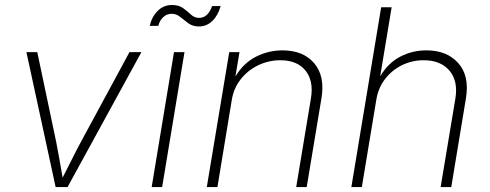

<svg xmlns="http://www.w3.org/2000/svg" viewBox="-20 -757 1981 777"><path d="M205.1 0 86.9 -545.9H130.9L207.5 -182.1Q214.8 -146 220.9 -109.9Q227.1 -73.7 233.4 -38.1Q252 -73.7 269.8 -109.9Q287.6 -146 307.1 -182.1L503.9 -545.9H552.2L253.4 0Z M593.8 0 684.1 -545.9H726.6L636.2 0ZM785.6 -649.9Q759.8 -649.9 742.2 -662.8Q724.6 -675.8 709.2 -688.5Q693.8 -701.2 674.8 -701.2Q654.8 -701.2 640.4 -687.5Q626 -673.8 620.6 -652.3H585.9Q594.2 -689 618.2 -712.9Q642.1 -736.8 675.8 -736.8Q704.1 -736.8 721.4 -723.9Q738.8 -710.9 752.9 -697.8Q767.1 -684.6 785.6 -684.6Q821.3 -684.6 838.4 -732.4H873Q862.3 -694.3 839.1 -672.1Q815.9 -649.9 785.6 -649.9Z M918 -352.5 859.9 0H816.9L907.7 -545.9H949.2L932.6 -447.3Q965.8 -502.4 1016.4 -527.8Q1066.9 -553.2 1123 -553.2Q1207 -553.2 1251.5 -501.2Q1295.9 -449.2 1280.8 -358.9L1221.2 0H1178.7L1238.3 -358.9Q1250 -429.7 1216.3 -471.4Q1182.6 -513.2 1114.3 -513.2Q1066.9 -513.2 1024.9 -492.9Q982.9 -472.7 954.3 -436.5Q925.8 -400.4 918 -352.5Z M1502.9 -353.5 1444.3 0H1401.9L1522.5 -727.5H1564.9L1518.6 -448.2Q1550.8 -502.4 1599.9 -527.8Q1648.9 -553.2 1705.1 -553.2Q1788.6 -553.2 1834.5 -501.7Q1880.4 -450.2 1865.7 -359.9L1806.2 0H1763.2L1822.8 -357.9Q1834.5 -428.7 1799.1 -470.9Q1763.7 -513.2 1694.3 -513.2Q1647.5 -513.2 1606.7 -493.2Q1565.9 -473.1 1538.3 -437.3Q1510.7 -401.4 1502.9 -353.5Z"/></svg>

Font: Inter Extra Light
Style: Italic
Weight: 200
Italic angle: -9.39999°
Designer: Rasmus Andersson
Foundry: rsms
Version: Version 4.000;git-3c8e0fc